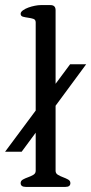

<svg xmlns="http://www.w3.org/2000/svg" viewBox="-61 -733 358 753"><path d="M-41 -138 214 -481H277L24 -138ZM215 -15Q215 0 196 0H40Q20 0 20 -15Q20 -24 29 -29Q38 -34 49.5 -38Q61 -42 70 -47.5Q79 -53 79 -63V-645Q79 -656 70 -659Q61 -662 49.5 -663.5Q38 -665 29 -667.5Q20 -670 20 -679Q20 -686 29 -692.5Q38 -699 50.5 -703.5Q63 -708 76 -710.5Q89 -713 98 -713H137Q157 -713 157 -693V-63Q157 -53 166 -47.5Q175 -42 186 -38Q197 -34 206 -29Q215 -24 215 -15Z"/></svg>

Font: Jura
Style: Regular
Weight: 400
Designer: Ed Merritt
Foundry: Ten by Twenty
Version: Version 1.007